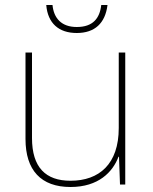

<svg xmlns="http://www.w3.org/2000/svg" viewBox="-20 -738 613 768"><path d="M410 -718H385C379 -665 352 -630 287 -630C226 -630 195 -665 190 -718H165C171 -645 215 -606 287 -606C359 -606 401 -645 410 -718ZM481 -528H455V-226C455 -82 377 -15 262 -15C163 -15 108 -68 108 -186V-528H82V-182C82 -57 144 10 262 10C374 10 431 -50 454 -111H456L460 0H481Z"/></svg>

Font: Noto Sans Gurmukhi Thin
Style: Regular
Weight: 100
Designer: Jelle Bosma - Monotype Design Team
Foundry: Monotype Imaging Inc.
Version: Version 2.004